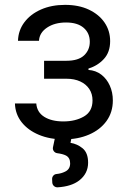

<svg xmlns="http://www.w3.org/2000/svg" viewBox="-20 -573 534 805"><path d="M132.1 -139.2Q134.9 -102.3 165.7 -83.1Q196.4 -63.9 245.7 -63.9Q296.2 -63.9 332 -84.7Q367.9 -105.5 367.9 -152Q367.9 -179.3 354.4 -199.8Q340.9 -220.2 316.4 -231.5Q291.9 -242.9 258.5 -242.9H164.8V-318.2H258.5Q308.6 -318.2 332.6 -340.9Q356.5 -363.6 356.5 -397.7Q356.5 -434.3 330.6 -456.5Q304.7 -478.7 257.1 -478.7Q209.2 -478.7 177.2 -457.2Q145.2 -435.7 143.5 -402H55.4Q56.8 -446 82.4 -479.9Q108 -513.8 152 -533.2Q196 -552.6 252.8 -552.6Q310.4 -552.6 352.8 -532.5Q395.2 -512.4 418.5 -478.2Q441.8 -443.9 441.8 -400.6Q441.8 -354.4 415.8 -326Q389.9 -297.6 350.9 -285.5V-279.8Q381.7 -277.7 404.7 -260.1Q427.6 -242.5 440.3 -214.3Q453.1 -186.1 453.1 -152Q453.1 -102.3 426.5 -65.5Q399.9 -28.8 353.3 -8.7Q306.8 11.4 247.2 11.4Q189.3 11.4 143.5 -7.6Q97.7 -26.6 70.8 -60.5Q44 -94.5 42.6 -139.2ZM212 -2.8H281.2L275.6 25.9Q303.6 30.2 326.3 48.7Q349.4 67.8 349.4 109Q349.4 154.8 311.8 183.9Q279.1 208.8 221.6 212.4Q212.7 212.7 206.3 207Q199.9 201.3 199.2 192.5L198.5 177.9Q198.2 169.7 203.5 163.5Q208.8 157.3 217 156.6Q237.2 154.5 252.1 147Q274.1 137.1 274.1 111.9Q274.1 88.1 256 78.8Q243.3 72.4 219.5 69.2Q210.6 67.8 205.4 60.5Q200.3 53.3 202.1 44.4Z"/></svg>

Font: DeltaSans
Style: Regular
Weight: 400
Designer: Rasmus Andersson
Foundry: rsms
Version: Version 3.012